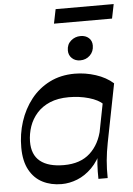

<svg xmlns="http://www.w3.org/2000/svg" viewBox="-61 -952 698 1008"><g transform="rotate(-5 288.5 -448.0)"><path d="M479.3 -387.5Q453.6 -412.6 404.4 -426.6Q355.3 -440.7 299.4 -440.7Q241.6 -440.7 199.6 -423Q157.6 -405.2 130.5 -374.6Q103.4 -343.9 90.2 -305.8Q77.1 -267.7 76.4 -226.9Q75.7 -157 118.4 -122.4Q161.1 -87.8 243.3 -87.8Q330.3 -87.8 381.4 -134.6Q432.6 -181.4 448.9 -261.6L441.7 -148.8Q418.3 -93.2 382.7 -57.7Q347.1 -22.3 305.7 -5.9Q264.4 10.5 222.7 10.5Q167.1 10.5 123.3 -11.7Q79.4 -33.8 53.9 -80.3Q28.3 -126.8 28 -198.1Q27.7 -269.8 48.8 -335.1Q70 -400.5 110.1 -451.3Q150.2 -502.2 208.5 -531.6Q266.8 -561 340.7 -561Q396.6 -561 451.1 -543.4Q505.6 -525.8 542.9 -492.6ZM417.2 0Q416.2 -38 418.6 -78.3Q420.9 -118.6 429.9 -168L495.2 -501.8L542.9 -492.6L482.3 -184.2Q473 -136.4 469 -92.6Q465 -48.8 466 0ZM376.5 -628.1Q350.3 -628.1 333.2 -644.2Q316 -660.3 316 -685.4Q316 -717.4 337.9 -736.3Q359.8 -755.2 388.9 -755.2Q415.4 -755.2 432.1 -740.2Q448.8 -725.3 448.8 -700.1Q448.8 -668.5 427.8 -648.3Q406.9 -628.1 376.5 -628.1ZM255.7 -832.1 271 -907.3H577L561.7 -832.1Z"/></g></svg>

Font: Savate ExtraLight
Style: Italic
Weight: 200
Italic angle: -11°
Designer: Max Esnée
Foundry: Plomb Type
Version: Version 2.000